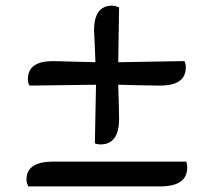

<svg xmlns="http://www.w3.org/2000/svg" viewBox="-20 -734 758 682"><path d="M400 -433Q403 -340 403 -312Q403 -221 337 -221Q325 -221 317 -225L321 -433L85 -430Q79 -438 79 -453Q79 -517 169 -517L319 -513Q316 -595 314 -626Q314 -714 379 -714Q388 -714 403 -708L400 -513L635 -517Q640 -509 640 -495Q640 -430 549 -430Q514 -430 400 -433ZM169 -160H641Q645 -153 645 -139Q645 -72 550 -72H80Q74 -87 74 -96Q74 -160 169 -160Z"/></svg>

Font: Laila Medium
Style: Regular
Weight: 500
Designer: Hitesh Malaviya
Foundry: Indian Type Foundry
Version: Version 1.302;PS 1.0;hotconv 1.0.78;makeotf.lib2.5.61930; tt